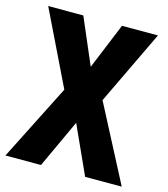

<svg xmlns="http://www.w3.org/2000/svg" viewBox="-107 -798 770 882"><g transform="rotate(15 277.5 -357.0)"><path d="M554 0H380L276 -229L170 0H1L184 -362L13 -714H180L274 -495L364 -714H535L366 -361Z"/></g></svg>

Font: Noto Sans Hebrew Condensed ExtraBold
Style: Regular
Weight: 800
Width: 3
Designer: Monotype Design Team
Foundry: Monotype Imaging Inc.
Version: Version 2.004; ttfautohint (v1.8.4.7-5d5b)